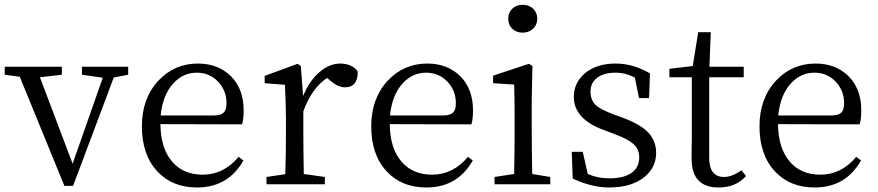

<svg xmlns="http://www.w3.org/2000/svg" viewBox="-23 -787 3750 820"><path d="M252 6.8 61.5 -459 -2.9 -467.8V-502H241.2V-467.8L147.5 -457L287.1 -87.9L416 -455.1L327.1 -467.8V-502H524.4V-467.8L462.9 -456.1L289.1 6.8Z M818.4 13.7Q712.9 13.7 649.4 -54.7Q583 -125 583 -248Q583 -367.2 654.3 -443.4Q722.7 -515.6 822.3 -515.6Q908.2 -515.6 962.9 -461.9Q1017.6 -407.2 1017.6 -316.4Q1017.6 -276.4 1010.7 -255.9L662.1 -256.8Q663.1 -152.3 713.9 -94.7Q761.7 -41 842.8 -41Q932.6 -41 996.1 -117.2L1016.6 -101.6Q951.2 13.7 818.4 13.7ZM663.1 -293.9H891.6Q921.9 -293.9 934.6 -308.6Q944.3 -320.3 944.3 -346.7Q944.3 -399.4 909.2 -437.5Q872.1 -476.6 817.4 -476.6Q759.8 -476.6 717.8 -431.6Q671.9 -381.8 663.1 -293.9Z M1115.2 0V-31.2L1195.3 -43Q1198.2 -125 1198.2 -222.7V-276.4Q1198.2 -334 1194.3 -414.1Q1194.3 -420.9 1194.3 -424.8L1107.4 -431.6V-462.9L1248 -514.6L1261.7 -504.9L1271.5 -377Q1297.9 -441.4 1340.8 -478.5Q1383.8 -515.6 1430.7 -515.6Q1455.1 -515.6 1476.1 -505.9Q1497.1 -496.1 1504.9 -480.5Q1504.9 -414.1 1450.2 -414.1Q1420.9 -414.1 1387.7 -442.4L1374 -454.1Q1308.6 -411.1 1272.5 -311.5V-222.7Q1272.5 -153.3 1274.4 -43.9L1364.3 -31.2V0Z M1797.9 13.7Q1692.4 13.7 1628.9 -54.7Q1562.5 -125 1562.5 -248Q1562.5 -367.2 1633.8 -443.4Q1702.1 -515.6 1801.8 -515.6Q1887.7 -515.6 1942.4 -461.9Q1997.1 -407.2 1997.1 -316.4Q1997.1 -276.4 1990.2 -255.9L1641.6 -256.8Q1642.6 -152.3 1693.4 -94.7Q1741.2 -41 1822.3 -41Q1912.1 -41 1975.6 -117.2L1996.1 -101.6Q1930.7 13.7 1797.9 13.7ZM1642.6 -293.9H1871.1Q1901.4 -293.9 1914.1 -308.6Q1923.8 -320.3 1923.8 -346.7Q1923.8 -399.4 1888.7 -437.5Q1851.6 -476.6 1796.9 -476.6Q1739.3 -476.6 1697.3 -431.6Q1651.4 -381.8 1642.6 -293.9Z M2088.9 0V-31.2L2172.9 -43.9Q2174.8 -151.4 2174.8 -222.7V-277.3Q2174.8 -377 2172.9 -425.8L2083 -431.6V-463.9L2236.3 -514.6L2251 -504.9L2248 -366.2V-222.7Q2248 -151.4 2250 -43.9L2327.1 -31.2V0ZM2209 -766.6Q2236.3 -766.6 2253.9 -750Q2271.5 -733.4 2271.5 -707Q2271.5 -680.7 2253.4 -664.1Q2235.4 -647.5 2209 -647.5Q2182.6 -647.5 2165 -664.1Q2147.5 -680.7 2147.5 -707Q2147.5 -733.4 2165 -750Q2182.6 -766.6 2209 -766.6Z M2579.1 13.7Q2503.9 13.7 2422.9 -24.4L2418.9 -138.7H2465.8L2487.3 -43.9Q2529.3 -25.4 2579.1 -25.4Q2642.6 -25.4 2675.8 -49.8Q2707 -73.2 2707 -114.3Q2707 -149.4 2682.6 -171.9Q2660.2 -192.4 2605.5 -212.9L2556.6 -231.4Q2427.7 -278.3 2427.7 -373Q2427.7 -432.6 2473.6 -472.7Q2523.4 -515.6 2606.4 -515.6Q2680.7 -515.6 2752.9 -473.6L2749 -368.2H2706.1L2688.5 -455.1Q2649.4 -476.6 2606.4 -476.6Q2554.7 -476.6 2526.4 -454.1Q2499 -432.6 2499 -396Q2499 -359.4 2521.5 -337.9Q2542 -319.3 2598.6 -297.9L2636.7 -284.2Q2712.9 -255.9 2747.1 -219.7Q2779.3 -183.6 2779.3 -133.8Q2779.3 -72.3 2729.5 -31.2Q2673.8 13.7 2579.1 13.7Z M3045.9 13.7Q2930.7 13.7 2930.7 -109.4Q2930.7 -120.1 2930.7 -142.6Q2931.6 -172.9 2931.6 -194.3V-457H2835.9V-493.2L2935.5 -504.9L2959 -649.4H3012.7L3006.8 -502H3153.3V-457H3005.9V-113.3Q3005.9 -31.2 3069.3 -31.2Q3103.5 -31.2 3143.6 -59.6L3163.1 -35.2Q3120.1 13.7 3045.9 13.7Z M3456.1 13.7Q3350.6 13.7 3287.1 -54.7Q3220.7 -125 3220.7 -248Q3220.7 -367.2 3292 -443.4Q3360.4 -515.6 3460 -515.6Q3545.9 -515.6 3600.6 -461.9Q3655.3 -407.2 3655.3 -316.4Q3655.3 -276.4 3648.4 -255.9L3299.8 -256.8Q3300.8 -152.3 3351.6 -94.7Q3399.4 -41 3480.5 -41Q3570.3 -41 3633.8 -117.2L3654.3 -101.6Q3588.9 13.7 3456.1 13.7ZM3300.8 -293.9H3529.3Q3559.6 -293.9 3572.3 -308.6Q3582 -320.3 3582 -346.7Q3582 -399.4 3546.9 -437.5Q3509.8 -476.6 3455.1 -476.6Q3397.5 -476.6 3355.5 -431.6Q3309.6 -381.8 3300.8 -293.9Z"/></svg>

Font: Bpmf Zihi Box R
Style: R
Weight: 400
Foundry: But Ko
Version: Version 1.320